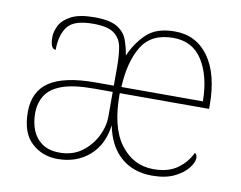

<svg xmlns="http://www.w3.org/2000/svg" viewBox="-65 -629 913 726"><g transform="rotate(10 391.5 -266.0)"><path d="M197 10Q138 10 97 -28Q56 -66 56 -146Q56 -225 112.5 -262.5Q169 -300 290 -300H359V-371Q359 -414 353.5 -446.5Q348 -479 323.5 -498Q299 -517 242 -517Q168 -517 143.5 -484.5Q119 -452 119 -395Q98 -395 98 -441Q98 -462 110 -485.5Q122 -509 153.5 -525.5Q185 -542 242 -542Q301 -542 329.5 -525Q358 -508 368.5 -480Q379 -452 384 -420Q406 -471 443.5 -506.5Q481 -542 551 -542Q634 -542 681.5 -475.5Q729 -409 729 -290V-276H386Q385 -146 434 -80.5Q483 -15 561 -15Q618 -15 653 -40.5Q688 -66 705 -103Q714 -97 714 -85Q714 -68 696.5 -45.5Q679 -23 645 -6.5Q611 10 560 10Q488 10 440.5 -31Q393 -72 377 -151Q368 -76 319 -33Q270 10 197 10ZM701 -300Q700 -397 662 -457Q624 -517 550 -517Q466 -517 429.5 -458Q393 -399 388 -300ZM201 -15Q250 -15 285 -40.5Q320 -66 339.5 -104.5Q359 -143 359 -181V-276H287Q209 -276 165 -260Q121 -244 102.5 -214.5Q84 -185 84 -145Q84 -111 95.5 -81.5Q107 -52 133 -33.5Q159 -15 201 -15Z"/></g></svg>

Font: Noto Serif Thin
Style: Regular
Weight: 100
Designer: Monotype Design Team
Foundry: Monotype Imaging Inc.
Version: Version 2.015